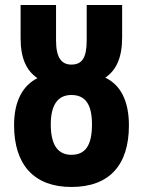

<svg xmlns="http://www.w3.org/2000/svg" viewBox="-20 -734 570 764"><path d="M264 10C416 10 493 -78 493 -235C493 -332 460 -396 399 -425C443 -455 466 -505 466 -585V-714H325V-574C325 -503 306 -477 264 -477C225 -477 203 -504 203 -573V-714H62V-582C62 -502 85 -453 129 -423C73 -395 36 -335 36 -236C36 -79 115 10 264 10ZM264 -118C212 -118 182 -155 182 -239C182 -319 212 -356 264 -356C318 -356 346 -321 346 -239C346 -153 318 -118 264 -118Z"/></svg>

Font: Noto Sans Mono Condensed ExtraBold
Style: Regular
Weight: 800
Width: 3
Designer: Monotype Design Team
Foundry: Monotype Imaging Inc.
Version: Version 2.014